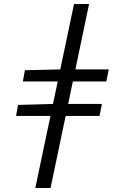

<svg xmlns="http://www.w3.org/2000/svg" viewBox="-20 -732 640 957"><path d="M156 205H232L424 -712H349L156 205ZM94 -326H510L522 -386H282L104 -382L94 -326ZM60 -154H476L488 -214H248L70 -209L60 -154Z"/></svg>

Font: Source Code Variable
Style: Italic
Weight: 400
Italic angle: -11°
Monospace: yes
Designer: Paul D. Hunt, Teo Tuominen
Foundry: Adobe Systems Incorporated
Version: Version 1.005;PS 1.0;hotconv 16.6.54;makeotf.lib2.5.65590